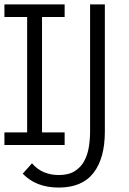

<svg xmlns="http://www.w3.org/2000/svg" viewBox="-20 -657 586 870"><path d="M125 83Q148.9 110.8 179.9 123.5Q210.9 136.2 246.1 136.2Q291 136.2 319.1 118.2Q347.2 100.1 362.1 72Q377 43.9 382.6 9Q388.2 -25.9 388.2 -61V-637.2H455.1V-61Q455.1 60.1 403.6 126.5Q352.1 192.9 246.1 192.9Q143.1 192.9 83 129.9ZM272.9 0H0V-57.1H103V-580.1H0V-637.2H272.9V-580.1H170.4V-57.1H272.9Z"/></svg>

Font: Anonymous Pro
Style: Regular
Weight: 400
Monospace: yes
Designer: Mark Simonson
Version: Version 1.002